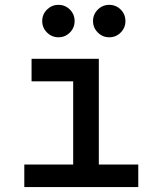

<svg xmlns="http://www.w3.org/2000/svg" viewBox="-20 -755 626 775"><path d="M275.4 0V-488.3H378.9V0ZM78.1 0V-90.8H285.2V0ZM369.1 0V-90.8H538.1V0ZM107.4 -426.8V-517.6H378.9V-426.8ZM420.9 -604.5Q394 -604.5 374.8 -623.8Q355.5 -643.1 355.5 -669.9Q355.5 -697.3 374.8 -716.3Q394 -735.4 420.9 -735.4Q448.2 -735.4 467.3 -716.3Q486.3 -697.3 486.3 -669.9Q486.3 -643.1 467.3 -623.8Q448.2 -604.5 420.9 -604.5ZM215.8 -604.5Q189 -604.5 169.7 -623.8Q150.4 -643.1 150.4 -669.9Q150.4 -697.3 169.7 -716.3Q189 -735.4 215.8 -735.4Q243.2 -735.4 262.2 -716.3Q281.2 -697.3 281.2 -669.9Q281.2 -643.1 262.2 -623.8Q243.2 -604.5 215.8 -604.5Z"/></svg>

Font: Cascadia Code
Style: Regular
Weight: 400
Designer: Aaron Bell
Foundry: Saja Typeworks
Version: Version 2404.023